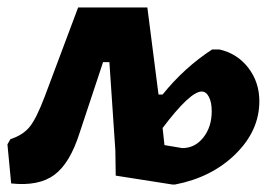

<svg xmlns="http://www.w3.org/2000/svg" viewBox="-35 -487 729 516"><path d="M429 9 276 -15 275 -83 259 -320H242L179 -130Q153 -48 111 -17Q69 14 -5 6L-15 -99L-7 -113Q27 -124 45 -146.5Q63 -169 85 -227L175 -467H361L391 -233H402Q460 -305 535 -354H555Q603 -343 632.5 -304.5Q662 -266 662 -215Q662 -136 598 -73Q534 -10 435 9ZM507 -241Q476 -241 402 -143L407 -97L455 -89Q489 -89 511.5 -117.5Q534 -146 534 -188Q534 -212 526.5 -226.5Q519 -241 507 -241Z"/></svg>

Font: Alegreya Sans ExtraBold
Style: Italic
Weight: 800
Italic angle: -7°
Designer: Juan Pablo del Peral
Foundry: Huerta Tipografica
Version: Version 2.007